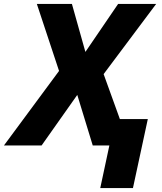

<svg xmlns="http://www.w3.org/2000/svg" viewBox="-79 -734 817 969"><path d="M427 215 473 0H389L311 -255L131 0H-59L219 -376L107 -714H284L352 -472L517 -714H709L444 -360L526 -133H667L592 215Z"/></svg>

Font: Noto Sans ExtraBold
Style: Italic
Weight: 800
Italic angle: -12°
Designer: Monotype Design Team
Foundry: Monotype Imaging Inc.
Version: Version 2.013; ttfautohint (v1.8.4.7-5d5b)